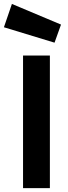

<svg xmlns="http://www.w3.org/2000/svg" viewBox="-44 -965 350 985"><path d="M17.1 -944.8 269 -838.9 235.8 -746.1 -23.9 -825.2ZM74.2 0V-680.2H211.9V0Z"/></svg>

Font: TitilliumWeb-Bold
Style: Bold
Weight: 700
Version: Version 1.001;PS 57.000;hotconv 1.0.70;makeotf.lib2.5.55311